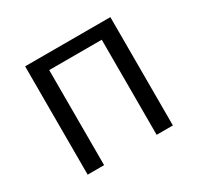

<svg xmlns="http://www.w3.org/2000/svg" viewBox="-121 -684 856 829"><g transform="rotate(-30 306.5 -270.0)"><path d="M94 0H176V-474H438V0H519V-540H94Z"/></g></svg>

Font: Noto Sans CJK HK DemiLight
Style: Regular
Weight: 350
Designer: Ryoko NISHIZUKA 西塚涼子 (kana, bopomofo & ideographs); Paul D. Hunt (Latin, Greek & Cyrillic); Sandoll Communications 산돌커뮤니
Foundry: Adobe
Version: Version 2.004;hotconv 1.0.118;makeotfexe 2.5.65603